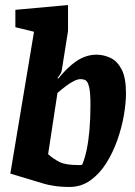

<svg xmlns="http://www.w3.org/2000/svg" viewBox="-20 -730 535 762"><path d="M256 12Q221 12 193.5 7.5Q166 3 154 -1L21 -41L115 -604L41 -622V-691L250 -710V-607L225 -450Q224 -443 218.5 -434.5Q213 -426 208 -421L211 -418Q229 -440 247 -457.5Q265 -475 283.5 -487.5Q302 -500 322 -506.5Q342 -513 363 -513Q391 -513 418 -500.5Q445 -488 462.5 -455Q480 -422 480 -360Q480 -321 471.5 -272Q463 -223 445.5 -173.5Q428 -124 401.5 -82Q375 -40 338.5 -14Q302 12 256 12ZM290 -75Q292 -75 297 -75Q302 -75 306 -76Q316 -99 323.5 -133.5Q331 -168 335 -213.5Q339 -259 339 -313Q339 -364 333.5 -385.5Q328 -407 319.5 -411.5Q311 -416 300 -416Q288 -416 272.5 -408Q257 -400 240.5 -387.5Q224 -375 208 -361L171 -118Q194 -98 217.5 -86.5Q241 -75 290 -75Z"/></svg>

Font: Faustina Light ExtraBold
Style: Italic
Weight: 800
Italic angle: -8°
Version: Version 1.200